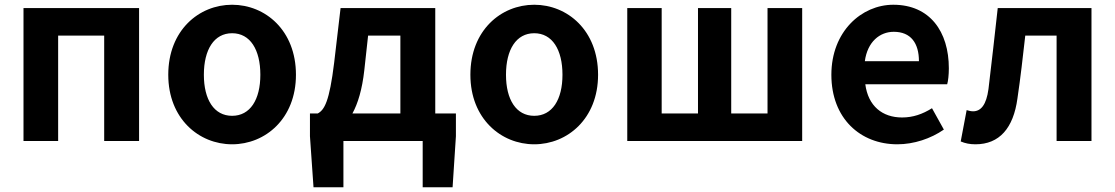

<svg xmlns="http://www.w3.org/2000/svg" viewBox="-20 -594 4697 809"><path d="M79 0H225V-444H419V0H566V-560H79Z M958 14C1098 14 1227 -94 1227 -279C1227 -466 1098 -574 958 -574C818 -574 689 -466 689 -279C689 -94 818 14 958 14ZM958 -106C882 -106 839 -174 839 -279C839 -385 882 -454 958 -454C1034 -454 1077 -385 1077 -279C1077 -174 1034 -106 958 -106Z M1465 -116C1488 -158 1506 -217 1515 -298L1531 -444H1667V-116ZM1814 -116V-560H1415L1388 -330C1368 -166 1347 -131 1319 -116H1286V-20L1301 195H1427V0H1761V195H1887L1901 -20V-116Z M2231 14C2371 14 2500 -94 2500 -279C2500 -466 2371 -574 2231 -574C2091 -574 1962 -466 1962 -279C1962 -94 2091 14 2231 14ZM2231 -106C2155 -106 2112 -174 2112 -279C2112 -385 2155 -454 2231 -454C2307 -454 2350 -385 2350 -279C2350 -174 2307 -106 2231 -106Z M2623 0H3360V-560H3214V-116H3061V-560H2921V-116H2768V-560H2623Z M3761 14C3831 14 3902 -10 3957 -48L3907 -138C3867 -113 3827 -99 3781 -99C3698 -99 3638 -147 3626 -239H3971C3975 -252 3978 -279 3978 -306C3978 -461 3898 -574 3744 -574C3610 -574 3483 -461 3483 -279C3483 -95 3605 14 3761 14ZM3624 -336C3635 -418 3687 -460 3746 -460C3818 -460 3852 -412 3852 -336Z M4090 14C4191 14 4250 -54 4267 -179C4280 -266 4290 -356 4300 -444H4432V0H4579V-560H4184C4171 -446 4159 -332 4145 -219C4136 -152 4113 -125 4080 -125C4069 -125 4061 -128 4053 -130L4028 2C4047 10 4066 14 4090 14Z"/></svg>

Font: Noto Sans T Chinese Bold
Style: Bold
Weight: 700
Designer: Ryoko NISHIZUKA (kana & ideographs); Paul D. Hunt (Latin, Greek & Cyrillic); Wenlong ZHANG (bopomofo); Sandoll Communica
Foundry: Adobe Systems Incorporated
Version: Version 1.000;PS 1;hotconv 1.0.78;makeotf.lib2.5.61930